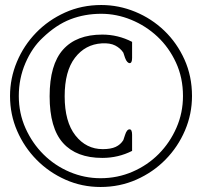

<svg xmlns="http://www.w3.org/2000/svg" viewBox="-20 -734 841 766"><path d="M746 -351Q746 -279 718 -213.5Q690 -148 640.5 -97.5Q591 -47 524.5 -17.5Q458 12 381 12Q307 12 241.5 -17Q176 -46 126.5 -96Q77 -146 48.5 -211.5Q20 -277 20 -351Q20 -422 47.5 -487.5Q75 -553 124 -603.5Q173 -654 239.5 -684Q306 -714 384 -714Q454 -714 519.5 -687Q585 -660 635.5 -611.5Q686 -563 716 -496.5Q746 -430 746 -351ZM710 -351Q710 -424 682 -484.5Q654 -545 608 -588Q562 -631 503.5 -655Q445 -679 384 -679Q318 -679 261 -657Q204 -635 150 -583Q108 -544 81.5 -482.5Q55 -421 55 -351Q55 -282 82 -222Q109 -162 154 -117.5Q199 -73 258 -48Q317 -23 381 -23Q449 -23 509 -49Q569 -75 613.5 -120Q658 -165 684 -224.5Q710 -284 710 -351ZM507 -132Q452 -104 388 -104Q285 -104 231.5 -163.5Q178 -223 178 -350Q178 -476 231.5 -536Q285 -596 388 -596Q451 -596 507 -567V-503Q507 -482 497 -482Q493 -482 488 -487Q483 -492 479 -503L472 -524Q460 -542 439.5 -552.5Q419 -563 386 -561Q320 -557 279 -503.5Q238 -450 238 -350Q238 -248 281 -193.5Q324 -139 390 -139Q422 -139 441.5 -148Q461 -157 472 -175L479 -196Q486 -218 497 -218Q507 -218 507 -196Z"/></svg>

Font: Jura
Style: Regular
Weight: 400
Designer: Ed Merritt
Foundry: Ten by Twenty
Version: Version 1.007